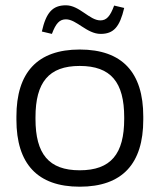

<svg xmlns="http://www.w3.org/2000/svg" viewBox="-20 -696 602 725"><path d="M42 -256V-244C42 -78 121 9 281 9C442 9 521 -78 521 -244V-256C521 -422 442 -509 281 -509C121 -509 42 -422 42 -256ZM114 -247V-253C114 -385 164 -447 281 -447C399 -447 449 -385 449 -253V-247C449 -115 399 -53 281 -53C164 -53 114 -115 114 -247ZM138 -577 176 -568C191 -608 205 -623 229 -623C269 -623 308 -568 360 -568C409 -568 432 -594 449 -666L411 -675C396 -634 382 -619 359 -619C318 -619 280 -676 229 -676C178 -676 154 -648 138 -577Z"/></svg>

Font: LT Wave Alt Light
Style: Regular
Weight: 300
Designer: Daniel Lyons
Version: Version 2.5 (Glyphs App)